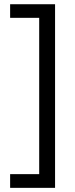

<svg xmlns="http://www.w3.org/2000/svg" viewBox="-20 -737 359 916"><path d="M28.3 93.8H167V-651.9H28.3V-716.8H242.7V159.2H28.3Z"/></svg>

Font: Open Sans SemiCondensed
Style: Regular
Weight: 400
Width: 4
Designer: Monotype Design Team
Foundry: Monotype Imaging Inc.
Version: Version 3.000